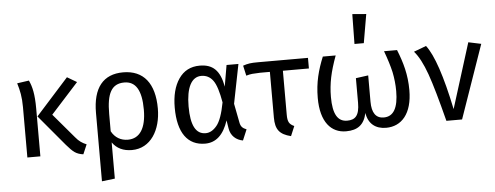

<svg xmlns="http://www.w3.org/2000/svg" viewBox="-60 -973 3486 1353"><g transform="rotate(-5 1683.5 -297.0)"><path d="M75 -527C91 -475 101 -428 101 -357V0H193V-339C193 -440 180 -495 159 -539ZM496 -499 428 -539 197 -282 379 -65C401 -39 420 -20 436 -9C452 2 472 9 496 12L525 -56C496 -68 473 -82 448 -113L302 -285Z M825 -539C684 -539 610 -448 610 -271V213L702 202V-54C733 -10 779 12 840 12C973 12 1047 -112 1047 -264C1047 -441 970 -539 825 -539ZM818 -63C769 -63 727 -86 702 -133V-256C702 -399 736 -467 827 -467C907 -467 948 -403 948 -264C948 -133 902 -63 818 -63Z M1367 -539C1302 -539 1253 -513 1218 -462C1183 -411 1166 -343 1166 -259C1166 -80 1235 12 1358 12C1435 12 1489 -38 1522 -138L1531 -82C1539 -27 1578 5 1625 13L1657 -63C1628 -74 1616 -88 1611 -116L1585 -250L1640 -527H1556L1530 -376C1510 -493 1458 -539 1367 -539ZM1372 -466C1406 -466 1434 -452 1455 -423C1476 -394 1492 -342 1505 -267C1490 -188 1471 -134 1447 -105C1423 -76 1397 -61 1368 -61C1299 -61 1264 -124 1264 -259C1264 -394 1303 -466 1372 -466Z M2132 -452V-527H1779C1728 -527 1707 -524 1672 -512L1688 -440C1705 -445 1719 -448 1731 -449C1742 -450 1761 -451 1787 -452H1856V-129C1856 -45 1884 -8 1965 12L1994 -57C1959 -73 1948 -90 1948 -141V-452Z M2467 -596H2533L2568 -799L2470 -807ZM2670 -527C2691 -470 2707 -419 2717 -375C2726 -331 2731 -286 2731 -240C2731 -121 2697 -62 2628 -62C2572 -62 2544 -102 2544 -181V-367L2456 -355V-181C2456 -89 2425 -62 2369 -62C2302 -62 2269 -117 2269 -238C2269 -286 2274 -332 2283 -376C2292 -420 2307 -470 2328 -527H2237C2200 -436 2176 -350 2176 -239C2176 -68 2250 12 2355 12C2438 12 2484 -24 2501 -105C2513 -28 2563 12 2638 12C2747 12 2824 -71 2824 -239C2824 -348 2799 -435 2762 -527Z M2880 -505C2912 -469 2941 -413 2968 -338C2995 -262 3027 -149 3065 0H3176L3357 -519L3267 -538L3123 -78C3074 -315 3022 -468 2968 -538Z"/></g></svg>

Font: Fira Sans
Style: Regular
Weight: 400
Designer: Carrois Corporate & Edenspiekermann AG
Foundry: Carrois Corporate GbR & Edenspiekermann AG
Version: Version 4.203